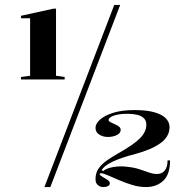

<svg xmlns="http://www.w3.org/2000/svg" viewBox="-20 -743 774 778"><path d="M65 -421V-431L102 -436V-669H65V-679L197 -708H207V-436L242 -431V-421ZM399 15Q386 15 376.5 7Q367 -1 367 -17Q367 -43 380 -61Q393 -79 414 -93.5Q435 -108 458 -121Q522 -157 547.5 -183Q573 -209 573 -238Q573 -254 563 -264Q553 -274 535.5 -278Q518 -282 495 -282Q473 -282 456 -278.5Q439 -275 429.5 -269Q420 -263 420 -257Q420 -252 427.5 -248Q435 -244 444.5 -240Q454 -236 461.5 -230.5Q469 -225 469 -217Q469 -203 453 -195.5Q437 -188 417 -188Q398 -188 382.5 -197.5Q367 -207 367 -225Q367 -242 385.5 -258.5Q404 -275 439 -286Q474 -297 524 -297Q576 -297 607.5 -287.5Q639 -278 653 -262.5Q667 -247 667 -228Q667 -190 631 -163.5Q595 -137 528 -119Q470 -104 435.5 -87.5Q401 -71 392 -53L398 -50Q408 -58 423 -62.5Q438 -67 457.5 -68.5Q477 -70 497 -67Q525 -64 545.5 -57Q566 -50 583.5 -44Q601 -38 616 -38Q636 -38 647.5 -52Q659 -66 659 -93H669Q669 -36 641.5 -10.5Q614 15 572 15Q544 15 516 6.5Q488 -2 462.5 -13Q437 -24 417.5 -32.5Q398 -41 389 -41Q384 -41 384 -37Q384 -33 394.5 -27Q405 -21 415 -14.5Q425 -8 425 0Q425 7 417.5 11Q410 15 399 15ZM160 15 443 -723H467L184 15Z"/></svg>

Font: Kalnia SemiExpanded Medium
Style: Regular
Weight: 500
Width: 6
Designer: Frida Medrano
Foundry: Frida Medrano
Version: Version 1.105